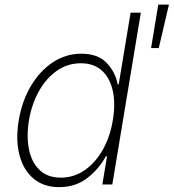

<svg xmlns="http://www.w3.org/2000/svg" viewBox="-20 -781 735 813"><path d="M230.5 11.4Q164.8 11.4 121.8 -24.9Q78.8 -61.1 62.3 -125Q45.8 -188.9 59.3 -271.3Q73.2 -353.7 111 -417.3Q148.8 -480.8 203.8 -517.2Q258.9 -553.6 324.2 -553.6Q394.2 -553.6 431.3 -515.1Q468.4 -476.6 478.3 -423.7H482.6L533 -727.3H576.3L455.6 0H413.4L433.2 -119H427.9Q399.9 -66.4 350.1 -27.5Q300.4 11.4 230.5 11.4ZM237.6 -28.8Q293 -28.8 338.6 -60.4Q384.2 -92 415.3 -147Q446.4 -202.1 457.7 -271.7Q469.5 -341.3 457.7 -395.8Q446 -450.3 411.9 -481.7Q377.8 -513.1 322.1 -513.1Q266.3 -513.1 220.9 -481.4Q175.4 -449.6 144.9 -394.9Q114.3 -340.2 102.6 -271.7Q91.6 -203.1 102.8 -148.1Q114 -93 147.7 -60.9Q181.5 -28.8 237.6 -28.8ZM619.7 -577.4 650.2 -761.4H695.3L652.3 -577.4Z"/></svg>

Font: Inter Extra Light  BETA
Style: Italic
Weight: 200
Italic angle: 9.39999°
Designer: Rasmus Andersson
Foundry: rsms
Version: Version 3.011;git-f93a4a705